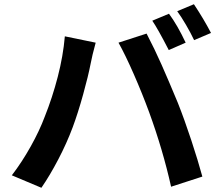

<svg xmlns="http://www.w3.org/2000/svg" viewBox="-20 -863 1040 909"><path d="M859 -661 779 -626Q727 -727 701 -765L780 -798Q820 -744 859 -661ZM979 -707 899 -673Q883 -707 860.5 -745.5Q838 -784 819 -810L898 -843Q944 -774 979 -707ZM287 -691 433 -661Q416 -599 409 -561Q398 -504 373.5 -415.5Q349 -327 324 -260Q296 -185 256 -108.5Q216 -32 176 26L36 -33Q83 -94 125 -169Q167 -244 192 -311Q228 -401 253.5 -499.5Q279 -598 287 -691ZM541 -661 674 -704Q712 -631 745 -556.5Q778 -482 822 -376Q853 -298 885.5 -199.5Q918 -101 938 -27L790 21Q751 -154 686 -332Q654 -419 614 -510.5Q574 -602 541 -661Z"/></svg>

Font: Merged Yaku Han JP
Style: Bold
Weight: 700
Designer: Ryoko NISHIZUKA 西塚涼子 (kana, bopomofo & ideographs); Paul D. Hunt (Latin, Greek & Cyrillic); Sandoll Communications 산돌커뮤니
Foundry: Adobe
Version: Version 2.004